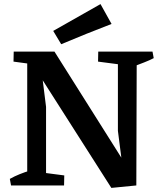

<svg xmlns="http://www.w3.org/2000/svg" viewBox="-20 -906 799 938"><path d="M524 12 149 -576 151 -654H246L608 -80L607 -21ZM34 0 28 -32Q51 -45 76 -55Q101 -65 127 -73L128 0ZM153 0 156 -67 294 -49 293 0ZM113 0V-654H247L180 -584L205 -384V0ZM180 -587 46 -605 47 -654H183ZM524 12 584 -48 556 -267V-654H648L646 0ZM597 -587 459 -605 460 -654H600ZM632 -581 631 -654H725L731 -622Q710 -611 684 -601Q658 -591 632 -581ZM279 -690 240 -755 471 -886 525 -789Q462 -765 401.5 -740.5Q341 -716 279 -690Z"/></svg>

Font: Eczar Medium
Style: Regular
Weight: 500
Designer: Vaibhav Singh
Foundry: Rosetta Type Foundry
Version: Version 2.000